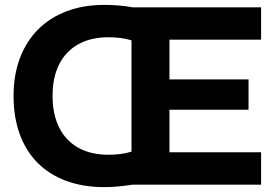

<svg xmlns="http://www.w3.org/2000/svg" viewBox="-20 -759 1128 789"><path d="M410 10Q321.1 10 251.6 -15.9Q182.1 -41.9 134 -90.4Q85.9 -139 60.8 -208.6Q35.7 -278.1 35.7 -365Q35.7 -450.1 61.5 -519.1Q87.3 -588.1 135.8 -637.3Q184.3 -686.4 253.8 -712.7Q323.3 -739 410 -739Q436.6 -739 467.6 -736.5Q498.7 -734 524.3 -729H1052.9V-595.9H676.3V-432.7H1001.3V-308H676.3V-133.4H1052.9V0H524.3Q498.7 4 467.6 7Q436.6 10 410 10ZM425.7 -123.1Q452.3 -123.1 476.1 -126.3Q499.9 -129.4 520.4 -135.9V-593.1Q499.9 -599.6 476.1 -602.7Q452.3 -605.9 425.7 -605.9Q352.9 -605.9 301.4 -576.9Q249.9 -548 222.9 -494.1Q196 -440.3 196 -365Q196 -289.7 222.9 -235.4Q249.9 -181 301.4 -152.1Q352.9 -123.1 425.7 -123.1Z"/></svg>

Font: Mona Sans ExtraLight
Style: Regular
Weight: 200
Designer: Deni Anggara
Foundry: GitHub
Version: Version 2.000